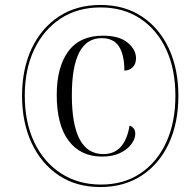

<svg xmlns="http://www.w3.org/2000/svg" viewBox="-20 -745 770 775"><path d="M385 10Q288 10 217.5 -37Q147 -84 108 -167Q69 -250 69 -358Q69 -467 108 -549.5Q147 -632 218 -678.5Q289 -725 386 -725Q482 -725 552.5 -678.5Q623 -632 661.5 -549.5Q700 -467 700 -358Q700 -249 661.5 -166Q623 -83 552 -36.5Q481 10 385 10ZM388 0Q479 0 546.5 -45Q614 -90 651 -170.5Q688 -251 688 -358Q688 -465 651 -545Q614 -625 546 -670Q478 -715 386 -715Q293 -715 224.5 -670Q156 -625 118 -545Q80 -465 80 -359Q80 -251 118.5 -170.5Q157 -90 226.5 -45Q296 0 388 0ZM392 -113Q305 -113 257 -177Q209 -241 209 -362Q209 -474 255.5 -537.5Q302 -601 396 -601Q461 -601 495 -573Q529 -545 529 -510Q529 -486 515 -473Q501 -460 482 -460Q482 -523 460.5 -557Q439 -591 390 -591Q270 -591 270 -361Q270 -123 397 -123Q484 -123 503 -238Q526 -230 526 -205Q526 -185 510.5 -163.5Q495 -142 465 -127.5Q435 -113 392 -113Z"/></svg>

Font: Noto Serif Display Condensed SemiBold
Style: Italic
Weight: 600
Width: 3
Italic angle: -12°
Designer: Monotype Design Team
Foundry: Monotype Imaging Inc.
Version: Version 2.009